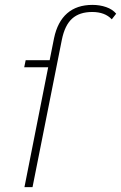

<svg xmlns="http://www.w3.org/2000/svg" viewBox="-20 -765 495 785"><path d="M455 -709 437 -686Q409 -716 357 -716Q305 -716 275 -689Q245 -662 233 -603L113 0H80L177 -490H79L85 -519H183L201 -609Q215 -676 254.5 -710.5Q294 -745 358 -745Q388 -745 414 -736Q440 -727 455 -709Z"/></svg>

Font: Montserrat Alternates ExLight
Style: Italic
Weight: 275
Italic angle: -11.3°
Designer: Julieta Ulanovsky
Foundry: Julieta Ulanovsky
Version: Version 7.200